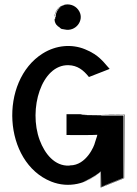

<svg xmlns="http://www.w3.org/2000/svg" viewBox="-20 -819 617 866"><path d="M240 -702 242 -699C244 -698 244 -699 245 -699C253 -689 261 -687 261 -688L272 -686C321 -675 360 -726 338 -767C312 -816 237 -808 226 -749V-743C227 -746 228 -758 235 -770C240 -778 245 -783 250 -787L245 -782C246 -783 252 -788 259 -791C242 -781 231 -763 231 -742C229 -743 229 -742 229 -737C229 -732 229 -734 227 -735C228 -732 227 -732 226 -733C227 -732 227 -731 227 -731L226 -732C226 -721 231 -708 240 -702ZM253 -789C263 -796 271 -797 270 -796C264 -794 260 -793 253 -789ZM437 -302 540 -301 539 -16 520 -9C525 -10 523 -10 515 -7L435 25C469 11 493 2 508 -4C494 2 470 11 436 24L437 -38V23L537 -17V-298H437C437 -299 437 -299 436 -299L362 -300C357 -300 369 -301 374 -301C345 -301 343 -302 355 -303H342L348 -304H280V-210C281 -210 408 -209 419 -211C419 -206 409 -181 408 -175C406 -163 370 -73 296 -73L292 -72C227 -69 182 -125 159 -187C107 -327 167 -528 289 -525C329 -524 356 -503 380 -473C381 -472 381 -471 382 -472C485 -512 475 -508 474 -509C461 -522 441 -552 406 -575C392 -584 378 -591 363 -597C304 -621 234 -616 173 -578C-25 -454 -7 -87 211 0C289 31 372 11 434 -44V27L540 -15L542 -302C466 -303 488 -303 437 -302ZM353 3 357 1C376 -8 407 -22 436 -47V-46C411 -24 385 -8 353 3ZM520 -9C518 -8 514 -6 508 -4L515 -7Z"/></svg>

Font: HIVNotRetro
Style: Regular
Weight: 400
Designer: Feorag
Foundry: Feorag
Version: Version 1.000;PS 001.000;hotconv 1.0.88;makeotf.lib2.5.64775